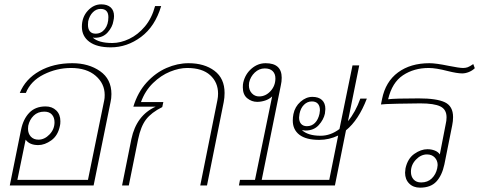

<svg xmlns="http://www.w3.org/2000/svg" viewBox="-20 -854 2206 884"><path d="M77 -257Q87 -306 115 -335Q143 -364 190 -364Q220 -364 239 -345.5Q258 -327 258 -296Q258 -282 256 -275Q247 -230 216.5 -208Q186 -186 156 -186Q116 -186 98 -211L60 -26H385L460 -393Q462 -401 462 -417Q462 -469 420.5 -505Q379 -541 307 -541Q241 -541 181 -511Q121 -481 99 -426H71Q97 -490 161.5 -526.5Q226 -563 313 -563Q388 -563 440.5 -526.5Q493 -490 493 -421Q493 -401 489 -384L411 0H25ZM231 -291Q231 -313 219 -326.5Q207 -340 184 -340Q154 -340 135 -321.5Q116 -303 110 -275Q109 -270 109 -261Q109 -239 122 -225Q135 -211 157 -211Q185 -211 208 -235Q231 -259 231 -291Z M357 -731Q357 -775 384 -804.5Q411 -834 446 -834Q474 -834 489.5 -820Q505 -806 505 -780Q505 -769 502 -757Q498 -730 476 -705Q454 -680 416 -680Q411 -680 407 -681Q434 -656 497 -656Q535 -656 575 -675Q615 -694 647 -732Q679 -770 694 -826H722Q694 -732 629.5 -684Q565 -636 490 -636Q426 -636 391.5 -661.5Q357 -687 357 -731ZM479 -775Q479 -813 443 -813Q423 -813 407.5 -797.5Q392 -782 386 -756Q385 -750 385 -740Q385 -720 394 -709.5Q403 -699 420 -699Q446 -699 462.5 -720Q479 -741 479 -775Z M585 -214Q608 -323 697 -363H594Q614 -429 655 -474Q696 -519 746.5 -541Q797 -563 848 -563Q921 -563 967.5 -528Q1014 -493 1014 -426Q1014 -404 1010 -384L933 0H902L981 -393Q984 -408 984 -423Q984 -475 947.5 -508Q911 -541 842 -541Q805 -541 763 -524Q721 -507 684.5 -471.5Q648 -436 629 -384H732L727 -361Q677 -336 652.5 -304Q628 -272 616 -213L573 0H542Z M1085 -26H1154L1233 -410Q1219 -397 1200.5 -391Q1182 -385 1164 -385Q1139 -385 1118.5 -401.5Q1098 -418 1098 -452Q1098 -466 1100 -474Q1109 -513 1138 -538Q1167 -563 1203 -563Q1277 -563 1277 -496Q1277 -478 1273 -461L1185 -26H1496L1537 -230Q1495 -210 1450 -210Q1389 -210 1358.5 -233.5Q1328 -257 1328 -299Q1328 -314 1331 -329Q1338 -363 1363.5 -385.5Q1389 -408 1418 -408Q1447 -408 1462.5 -393.5Q1478 -379 1478 -352Q1478 -345 1476 -331Q1470 -303 1447.5 -278Q1425 -253 1386 -253L1370 -255Q1398 -229 1456 -229Q1502 -229 1543 -260L1603 -553H1634L1582 -296Q1617 -338 1639 -400H1669Q1631 -301 1573 -254L1522 0H1080ZM1248 -493Q1248 -514 1235.5 -526.5Q1223 -539 1199 -539Q1173 -539 1153 -520Q1133 -501 1127 -474Q1126 -469 1126 -461Q1126 -439 1139.5 -424.5Q1153 -410 1173 -410Q1203 -410 1225.5 -434.5Q1248 -459 1248 -493ZM1451 -330Q1453 -342 1453 -346Q1453 -366 1443.5 -376.5Q1434 -387 1416 -387Q1395 -387 1379.5 -371.5Q1364 -356 1359 -330Q1357 -318 1357 -313Q1357 -294 1366.5 -283.5Q1376 -273 1393 -273Q1415 -273 1430 -288Q1445 -303 1451 -330Z M1845 -59Q1845 -65 1847 -79Q1857 -124 1887.5 -145.5Q1918 -167 1948 -167Q1966 -167 1981.5 -161Q1997 -155 2005 -143L2032 -282Q2036 -298 2036 -314Q2036 -350 2007.5 -364Q1979 -378 1915 -378Q1876 -378 1811 -376.5Q1746 -375 1734 -373L1739 -398Q1755 -478 1812.5 -520.5Q1870 -563 1957 -563Q1987 -563 2045 -551Q2095 -541 2112 -541Q2124 -541 2133.5 -544.5Q2143 -548 2159 -559L2166 -540Q2155 -529 2139 -522.5Q2123 -516 2108 -516Q2085 -516 2041 -527Q1987 -541 1954 -541Q1886 -541 1835.5 -507.5Q1785 -474 1767 -397Q1798 -401 1908 -401Q1991 -401 2028.5 -383Q2066 -365 2066 -315Q2066 -296 2062 -277L2026 -97Q2015 -46 1989 -18Q1963 10 1914 10Q1883 10 1864 -9Q1845 -28 1845 -59ZM1993 -79Q1995 -89 1995 -94Q1995 -115 1981.5 -129Q1968 -143 1946 -143Q1918 -143 1895 -119Q1872 -95 1872 -63Q1872 -41 1884.5 -27.5Q1897 -14 1919 -14Q1949 -14 1968 -32.5Q1987 -51 1993 -79Z"/></svg>

Font: Taviraj Thin
Style: Italic
Weight: 250
Italic angle: -12°
Designer: Katatrad Team
Foundry: CadsonDemak
Version: Version 1.001